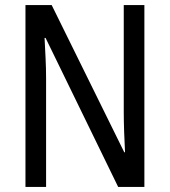

<svg xmlns="http://www.w3.org/2000/svg" viewBox="-20 -734 666 754"><path d="M547 0H444L159 -585H155Q157 -546 159 -505Q161 -464 161 -426V0H80V-714H183L468 -136H471Q469 -174 467.5 -216.5Q466 -259 466 -294V-714H547Z"/></svg>

Font: Noto Sans Ethiopic Cond
Style: Regular
Weight: 400
Width: 3
Designer: Monotype Design Team
Foundry: Monotype Imaging Inc.
Version: Version 2.102; ttfautohint (v1.8.4.7-5d5b)